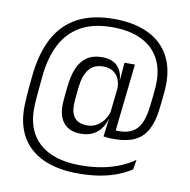

<svg xmlns="http://www.w3.org/2000/svg" viewBox="-89 -752 1003 1013"><g transform="rotate(10 412.0 -246.0)"><path d="M371.5 -36.5Q314.5 -36.5 283.2 -70.2Q252 -104 252 -167Q252 -173.5 252.5 -181.5Q253 -189.5 253.8 -200.8Q254.5 -212 256.2 -228.8Q258 -245.5 260.5 -269Q266.5 -328 284.2 -369.2Q302 -410.5 334 -432.2Q366 -454 414.5 -454Q468 -454 496.5 -425.2Q525 -396.5 526.5 -346.5H541.5L522 -293.5Q522 -296.5 522 -299.8Q522 -303 522 -306Q522 -339 510.2 -361.5Q498.5 -384 477.5 -395.2Q456.5 -406.5 429.5 -406.5Q377.5 -406.5 351.5 -372Q325.5 -337.5 319 -276.5Q316.5 -252.5 314.8 -236Q313 -219.5 312.2 -208.2Q311.5 -197 311.2 -189.5Q311 -182 311 -177Q311 -132 332.8 -108.8Q354.5 -85.5 397 -85.5Q424.5 -85.5 447 -97.8Q469.5 -110 485.8 -131.8Q502 -153.5 509.5 -183L518 -137.5H504.5Q496 -108 479 -85.2Q462 -62.5 435.5 -49.5Q409 -36.5 371.5 -36.5ZM547.5 -49.5 493.5 -43.5 507 -149 506 -160 525 -333 526.5 -344 535 -442.5 535.5 -445.5H591ZM493.5 -43.5 534.5 -87.5Q543 -86 550.2 -85.5Q557.5 -85 570 -85Q632 -85 664.5 -120.2Q697 -155.5 707 -236.5Q710.5 -263 712.8 -285.2Q715 -307.5 716.5 -324Q718 -340.5 718.5 -349Q724.5 -435 693.5 -495.2Q662.5 -555.5 598.5 -587.2Q534.5 -619 440.5 -619Q338 -619 270.5 -580.5Q203 -542 166.5 -470Q130 -398 120.5 -296.5Q118.5 -275 116.8 -256.2Q115 -237.5 113.5 -221.2Q112 -205 110.8 -190Q109.5 -175 108.5 -161.8Q107.5 -148.5 107.5 -136Q103 -9.5 178.2 59.2Q253.5 128 399 128Q463 128 516.2 117.8Q569.5 107.5 612 89.5Q654.5 71.5 686.5 48L678 101Q644.5 122.5 602.8 138.8Q561 155 509.2 163.8Q457.5 172.5 395 172.5Q284 172.5 207.2 137.2Q130.5 102 91.5 33.5Q52.5 -35 55.5 -134.5Q56 -148 56.8 -162Q57.5 -176 58.5 -191Q59.5 -206 61 -222.5Q62.5 -239 64.2 -256.8Q66 -274.5 68 -294Q80 -413 123.2 -495.5Q166.5 -578 245.5 -620.8Q324.5 -663.5 443 -663.5Q550 -663.5 625.2 -627.5Q700.5 -591.5 738.5 -521.5Q776.5 -451.5 770.5 -349.5Q770 -339.5 768.5 -323.5Q767 -307.5 764.8 -285.5Q762.5 -263.5 759 -235Q751 -167 727.2 -123.8Q703.5 -80.5 661.2 -60.2Q619 -40 554 -39.5Q536 -39 522 -40Q508 -41 493.5 -43.5Z"/></g></svg>

Font: Anek Malayalam Light
Style: Regular
Weight: 300
Version: Version 1.003